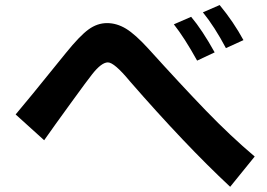

<svg xmlns="http://www.w3.org/2000/svg" viewBox="-20 -759 1040 749"><path d="M41 -312.5Q78.1 -355.5 237.3 -552.7Q291 -619.1 325.2 -644Q359.4 -668.9 397.5 -668.9Q435.5 -668.9 471.7 -647Q507.8 -625 558.6 -569.3Q687.5 -426.8 783.2 -327.6Q878.9 -228.5 973.6 -148.4L877.9 -30.3Q702.1 -194.3 486.3 -442.4Q425.8 -515.6 400.9 -515.6Q376 -515.6 339.8 -469.7Q323.2 -449.2 255.9 -356.4Q188.5 -263.7 152.3 -211.9ZM658.2 -664.1 725.6 -693.4Q768.6 -642.6 817.4 -554.7L749 -522.5Q699.2 -612.3 658.2 -664.1ZM771.5 -710.9 836.9 -739.3Q891.6 -672.9 929.7 -602.5L861.3 -571.3Q817.4 -654.3 771.5 -710.9Z"/></svg>

Font: GenEi M Gothic v2 Bold
Style: Regular
Weight: 700
Version: Version 2.0